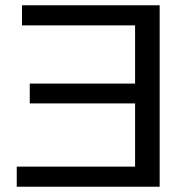

<svg xmlns="http://www.w3.org/2000/svg" viewBox="-20 -708 707 728"><path d="M43.5 0V-76.2H492.2V-315.9H92.8V-391.1H492.2V-611.8H63.5V-688H585.4V0Z"/></svg>

Font: Liberation Sans
Style: Regular
Weight: 400
Designer: Steve Matteson
Foundry: Ascender Corporation
Version: Version 2.00.1